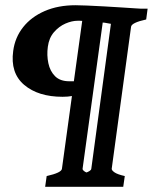

<svg xmlns="http://www.w3.org/2000/svg" viewBox="-20 -599 582 731"><path d="M542 -565.9 536.6 -524.9Q481 -512.7 479 -497.1L405.3 43.5Q404.8 49.3 415.8 57.1Q426.8 64.9 455.1 71.3L449.2 112.3H151.9L157.7 71.3Q214.4 58.6 215.8 43.5L253.9 -233.4Q238.8 -230.5 218.3 -230.5Q125.5 -230.5 72 -275.9Q18.6 -321.3 30.3 -405.3Q37.1 -456.5 68.1 -495.6Q99.1 -534.7 150.1 -556.9Q201.2 -579.1 267.6 -579.1Q281.7 -579.1 311 -577.9Q340.3 -576.7 375.7 -574.7Q411.1 -572.8 443.6 -570.6Q476.1 -568.4 497.1 -567.1Q518.1 -565.9 518.1 -565.9ZM243.7 -289.6H261.2L293 -519.5Q288.1 -520 283.4 -520Q278.8 -520 275.9 -520Q253.9 -520 229.2 -509.3Q204.6 -498.5 185.5 -476.6Q166.5 -454.6 162.1 -420.9Q157.7 -388.7 164.1 -358.4Q170.4 -328.1 189.7 -308.8Q209 -289.6 243.7 -289.6ZM402.3 -508.3Q394.5 -509.3 387 -511Q379.4 -512.7 371.1 -513.2L294.4 43.5Q294.4 48.3 299.8 52.2Q305.2 56.2 309.1 57.6Q314 56.2 320.6 52.2Q327.1 48.3 327.6 43.5Z"/></svg>

Font: Dai Banna SIL
Style: Bold Italic
Weight: 700
Italic angle: -11°
Designer: Victor Gaultney
Foundry: SIL International
Version: Version 4.000